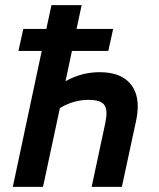

<svg xmlns="http://www.w3.org/2000/svg" viewBox="-20 -730 620 750"><path d="M30 0 143 -531H52L71 -617H161L181 -710H299L279 -617H422L403 -531H261L236 -413Q271 -432 303.5 -440Q336 -448 369 -448Q442 -448 480 -412.5Q518 -377 518 -314Q518 -289 512 -260L456 0H338L391 -248Q393 -259 394.5 -269Q396 -279 396 -287Q396 -316 379.5 -328Q363 -340 326 -340Q268 -340 214 -308L148 0Z"/></svg>

Font: Sometype Mono
Style: Bold Italic
Weight: 700
Italic angle: -12°
Monospace: yes
Designer: Ryoichi Tsunekawa
Foundry: Dharma Type
Version: Version 1.000; ttfautohint (v1.8.3)